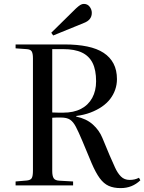

<svg xmlns="http://www.w3.org/2000/svg" viewBox="-20 -951 740 985"><path d="M599 14Q563 14 537.5 2.5Q512 -9 491.5 -37Q471 -65 450 -114L402 -229Q383 -274 369.5 -300Q356 -326 339.5 -337Q323 -348 293 -348Q280 -348 269 -348Q258 -348 248 -347V-74Q248 -48 255.5 -36.5Q263 -25 285 -24L355 -20V0H60V-20L118 -25Q137 -27 143 -37.5Q149 -48 149 -76V-652Q149 -677 142.5 -687.5Q136 -698 116 -699L60 -703V-723H311Q377 -723 427.5 -712.5Q478 -702 511.5 -680Q545 -658 562.5 -624.5Q580 -591 580 -545Q580 -517 571 -491Q562 -465 545 -443Q528 -421 502.5 -403.5Q477 -386 444 -373.5Q411 -361 371 -356V-353Q423 -342 456 -312.5Q489 -283 505 -244L542 -155Q557 -121 570 -92Q583 -63 600.5 -45.5Q618 -28 645 -28Q658 -28 669.5 -30.5Q681 -33 693 -39L700 -26Q679 -6 654 4Q629 14 599 14ZM304 -373Q358 -373 395.5 -392.5Q433 -412 453 -448.5Q473 -485 473 -534Q473 -592 455 -628Q437 -664 400 -681.5Q363 -699 304 -699H248V-374Q267 -373 280.5 -373Q294 -373 304 -373ZM253 -769 243 -783 370 -908Q383 -920 392 -925.5Q401 -931 410 -931Q429 -931 440 -916.5Q451 -902 451 -885Q451 -867 441 -854Q431 -841 410 -833Z"/></svg>

Font: Literata 60pt
Style: Regular
Weight: 400
Designer: Latin by Veronika Burian and Jose Scaglione. Greek by Irene Vlachou. Cyrillic by Vera Evstafieva.
Foundry: TypeTogether
Version: Version 3.002